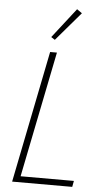

<svg xmlns="http://www.w3.org/2000/svg" viewBox="-62 -974 551 1012"><g transform="rotate(5 214.0 -467.5)"><path d="M42 0 182 -698H218L84 -32H366L360 0ZM201 -764 181 -777 304 -935 331 -916Z"/></g></svg>

Font: IBM Plex Sans Cond ExtLt
Style: Italic
Weight: 200
Width: 3
Italic angle: -11°
Designer: Mike Abbink, Paul van der Laan, Pieter van Rosmalen
Foundry: Bold Monday
Version: Version 1.3